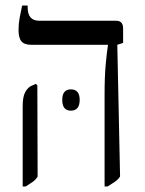

<svg xmlns="http://www.w3.org/2000/svg" viewBox="-20 -667 524 694"><path d="M358 7V-322Q358 -390 362 -433.5Q366 -477 370 -502V-505H94Q68 -505 57.5 -517.5Q47 -530 47 -559Q47 -581 51 -602.5Q55 -624 60 -647H80V-640Q80 -592 122 -592H400Q425 -592 425 -564V-512L404 -505L414 -29Q407 -18 394.5 -9.5Q382 -1 369 7ZM62 7V-284Q62 -317 71 -333.5Q80 -350 92 -356L110 -364L115 -358L116 -29Q109 -17 98 -9.5Q87 -2 73 7ZM205 -306Q205 -344 236 -344Q268 -344 268 -306Q268 -267 236 -267Q205 -267 205 -306Z"/></svg>

Font: Noto Serif Hebrew Condensed
Style: Regular
Weight: 400
Width: 3
Designer: Monotype Design Team
Foundry: Monotype Imaging Inc.
Version: Version 2.004; ttfautohint (v1.8.4.7-5d5b)